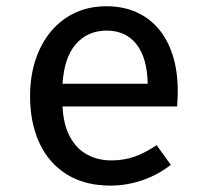

<svg xmlns="http://www.w3.org/2000/svg" viewBox="-20 -573 655 606"><path d="M177.4 -236.9Q180 -179.5 200.8 -141.3Q221.5 -103.1 255.4 -84.9Q289.2 -66.7 331.3 -66.7Q370.8 -66.7 404.4 -78.5Q437.9 -90.3 474.4 -114.9L519 -52.8Q480.5 -22.1 430.8 -4.6Q381 12.8 328.2 12.8Q248.2 12.8 191.3 -22.3Q134.4 -57.4 104.6 -121.3Q74.9 -185.1 74.9 -269.7Q74.9 -351.3 104.4 -415.6Q133.8 -480 188.5 -516.7Q243.1 -553.3 315.9 -553.3Q385.1 -553.3 435.9 -521Q486.7 -488.7 513.8 -428.5Q541 -368.2 541 -286.2Q541 -262.6 539 -236.9ZM177.4 -308.7H446.2Q444.6 -390.3 410.8 -433.3Q376.9 -476.4 316.9 -476.4Q256.9 -476.4 219.7 -434.1Q182.6 -391.8 177.4 -308.7Z"/></svg>

Font: Fira Code Fixed Retina
Style: Regular
Weight: 450
Monospace: yes
Designer: Carrois Corporate, Edenspiekermann AG, Nikita Prokopov
Foundry: Carrois Corporate, Edenspiekermann AG, Nikita Prokopov
Version: Version 5.002